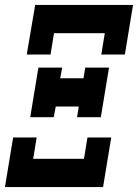

<svg xmlns="http://www.w3.org/2000/svg" viewBox="-24 -755 557 775"><path d="M84 -535 118 -735H513L480 -535H385L399 -621H194L180 -535ZM98 -282 131 -482H227L219 -439H313L320 -482H416L383 -282H287L294 -325H201L193 -282ZM-4 0 29 -200H124L110 -114H315L329 -200H425L392 0Z"/></svg>

Font: Iosevka Curly Slab HvObl
Style: Regular
Weight: 900
Italic angle: -9°
Monospace: yes
Designer: Belleve Invis
Foundry: Belleve Invis
Version: Version 11.1.0; ttfautohint (v1.8.3)